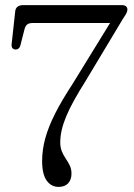

<svg xmlns="http://www.w3.org/2000/svg" viewBox="-20 -720 524 752"><path d="M419.5 -643.5 435 -630H109.5Q94.5 -630 87 -624.5Q79.5 -619 76 -605.5L59.5 -541Q58 -534.5 53 -530.2Q48 -526 41 -526Q33 -526.5 28.8 -531.5Q24.5 -536.5 25.5 -546.5L39.5 -675Q40.5 -687 48.5 -693.5Q56.5 -700 72 -700H457Q467.5 -700 473.2 -695.5Q479 -691 479 -682.5Q479 -677 476 -670Q473 -663 462.5 -648L314.5 -401.5Q288.5 -360.5 269.8 -326.5Q251 -292.5 239 -263.5Q227 -234.5 221.5 -209.8Q216 -185 216 -162Q216 -142 222.5 -126.5Q229 -111 238 -98Q247 -85 253.5 -71.2Q260 -57.5 260 -40Q260 -16.5 247 -2.2Q234 12 209.5 12Q180.5 12 162.8 -12.8Q145 -37.5 145 -89.5Q145 -134 157.5 -179Q170 -224 195.8 -275Q221.5 -326 262.5 -388.5Z"/></svg>

Font: Fraunces Light
Style: Regular
Weight: 300
Version: Version 1.000;[b76b70a41]